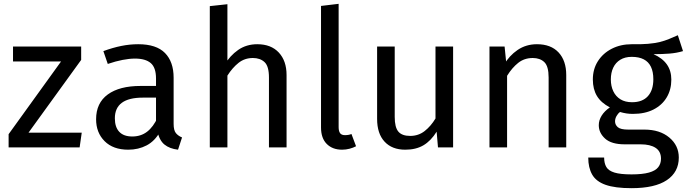

<svg xmlns="http://www.w3.org/2000/svg" viewBox="-20 -770 3588 1003"><path d="M48 -527H404V-457L129 -77H407L396 0H25V-69L299 -449H48Z M702 -539Q797 -539 842 -493Q887 -447 887 -364V-123Q887 -89 899 -74.5Q911 -60 931 -52L910 12Q866 7 839 -15Q812 -37 802 -86L795 -123V-360Q795 -417 767.5 -440.5Q740 -464 685 -464Q656 -464 620 -457Q584 -450 543 -436L520 -503Q569 -521 613.5 -530Q658 -539 702 -539ZM714 -321H810V-260H726Q653 -260 616.5 -233Q580 -206 580 -152Q580 -106 603 -81.5Q626 -57 671 -57Q716 -57 748.5 -82Q781 -107 804 -157L816 -82Q789 -33 746 -10.5Q703 12 650 12Q571 12 526.5 -32.5Q482 -77 482 -147Q482 -232 543 -276.5Q604 -321 714 -321Z M1477 0H1385V-365Q1385 -424 1362 -445.5Q1339 -467 1301 -467Q1258 -467 1226 -441.5Q1194 -416 1168 -375L1152 -430Q1181 -479 1224 -509Q1267 -539 1324 -539Q1396 -539 1436.5 -495.5Q1477 -452 1477 -378ZM1168 0H1076V-738L1168 -748Z M1767 12Q1717 12 1687 -18Q1657 -48 1657 -104V-739L1749 -750V-106Q1749 -85 1756.5 -74.5Q1764 -64 1782 -64Q1792 -64 1800.5 -65.5Q1809 -67 1816 -70L1840 -6Q1825 2 1806 7Q1787 12 1767 12Z M2255 -527H2347V0H2268L2261 -82Q2231 -34 2192 -11Q2153 12 2097 12Q2028 12 1989 -30Q1950 -72 1950 -149V-527H2042V-159Q2042 -105 2061 -82.5Q2080 -60 2123 -60Q2166 -60 2198.5 -85.5Q2231 -111 2255 -151Z M2785 -539Q2858 -539 2898 -496Q2938 -453 2938 -378V0H2846V-365Q2846 -424 2823.5 -445.5Q2801 -467 2763 -467Q2719 -467 2687 -441.5Q2655 -416 2629 -374L2613 -432Q2640 -479 2684 -509Q2728 -539 2785 -539ZM2537 -527H2616L2629 -398V0H2537Z M3521 -586 3548 -503Q3515 -493 3477 -490Q3439 -487 3394 -487Q3441 -466 3464 -433Q3487 -400 3487 -354Q3487 -302 3463 -261.5Q3439 -221 3394 -198Q3349 -175 3286 -175Q3268 -175 3252 -177.5Q3236 -180 3219 -185Q3208 -177 3200.5 -163.5Q3193 -150 3193 -136Q3193 -118 3207.5 -105.5Q3222 -93 3262 -93H3346Q3427 -93 3476.5 -51.5Q3526 -10 3526 53Q3526 129 3463.5 171Q3401 213 3279 213Q3193 213 3143.5 195.5Q3094 178 3073.5 142Q3053 106 3053 53H3136Q3136 83 3147.5 102.5Q3159 122 3190 131.5Q3221 141 3279 141Q3336 141 3370 131.5Q3404 122 3418.5 103.5Q3433 85 3433 59Q3433 21 3405 2.5Q3377 -16 3327 -16H3244Q3174 -16 3141 -46Q3108 -76 3108 -116Q3108 -142 3123 -166Q3138 -190 3166 -209Q3120 -233 3098.5 -268.5Q3077 -304 3077 -355Q3077 -409 3103.5 -450.5Q3130 -492 3176 -515.5Q3222 -539 3280 -539Q3329 -538 3364.5 -541Q3400 -544 3426.5 -550.5Q3453 -557 3475.5 -566.5Q3498 -576 3521 -586ZM3280 -473Q3245 -473 3220.5 -458Q3196 -443 3183.5 -416.5Q3171 -390 3171 -355Q3171 -320 3184 -293Q3197 -266 3221.5 -251Q3246 -236 3282 -236Q3336 -236 3364.5 -267.5Q3393 -299 3393 -356Q3393 -395 3380.5 -421Q3368 -447 3343 -460Q3318 -473 3280 -473Z"/></svg>

Font: Fira Sans Variable
Style: Regular
Weight: 400
Designer: Carrois Corporate & Edenspiekermann AG
Foundry: Carrois Corporate GbR & Edenspiekermann AG
Version: Version 4.202